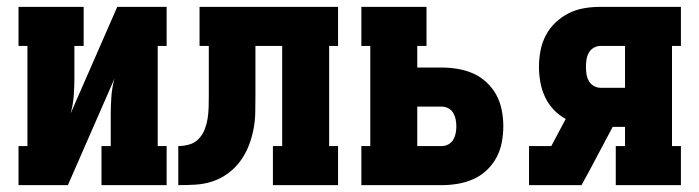

<svg xmlns="http://www.w3.org/2000/svg" viewBox="-20 -540 2040 560"><path d="M34 0V-114H60V-406H34V-520H224V-406H197V-312Q197 -286 195 -260Q193 -234 186 -209L322 -520H466V-406H440V-114H466V0H276V-114H303V-208Q303 -234 305 -260Q307 -286 314 -311L178 0Z M500 0V-114Q516 -114 532 -118.5Q548 -123 559.5 -135Q571 -147 577 -162.5Q583 -178 585.5 -194Q588 -210 588.5 -226.5Q589 -243 589 -259V-406H562V-520H966V-406H940V-114H966V0H776V-114H803V-406H725V-261Q725 -236 724.5 -211Q724 -186 719 -161Q714 -136 704.5 -112.5Q695 -89 680 -69Q665 -49 644.5 -34Q624 -19 600 -11Q576 -3 550.5 -1.5Q525 0 500 0Z M1034 0V-114H1060V-406H1034V-520H1224V-406H1197V-343H1269Q1292 -343 1315.5 -339Q1339 -335 1360.5 -325.5Q1382 -316 1399.5 -299.5Q1417 -283 1428 -262.5Q1439 -242 1443.5 -218.5Q1448 -195 1448 -172Q1448 -148 1443.5 -124.5Q1439 -101 1428 -80.5Q1417 -60 1399.5 -43.5Q1382 -27 1360.5 -17.5Q1339 -8 1315.5 -4Q1292 0 1269 0ZM1197 -114H1269Q1279 -114 1288 -119Q1297 -124 1302 -132.5Q1307 -141 1309 -151Q1311 -161 1311 -171Q1311 -182 1309 -192Q1307 -202 1302 -210.5Q1297 -219 1288 -224Q1279 -229 1269 -229H1197Z M1523 0V-114H1588L1630 -193Q1610 -204 1594.5 -220.5Q1579 -237 1569.5 -257.5Q1560 -278 1556 -300.5Q1552 -323 1552 -345Q1552 -369 1556.5 -392.5Q1561 -416 1572 -437Q1583 -458 1600.5 -474.5Q1618 -491 1639 -501.5Q1660 -512 1683.5 -516Q1707 -520 1731 -520H1966V-406H1940V-114H1966V0H1776V-114H1803V-170H1767L1698 -40L1676 0ZM1731 -284H1803V-406H1731Q1721 -406 1711.5 -400.5Q1702 -395 1697 -385.5Q1692 -376 1690.5 -365.5Q1689 -355 1689 -345Q1689 -335 1690.5 -324.5Q1692 -314 1697 -304.5Q1702 -295 1711.5 -289.5Q1721 -284 1731 -284Z"/></svg>

Font: Iosevka Curly Slab Heavy
Style: Regular
Weight: 900
Monospace: yes
Designer: Belleve Invis
Foundry: Belleve Invis
Version: Version 22.1.2; ttfautohint (v1.8.4)